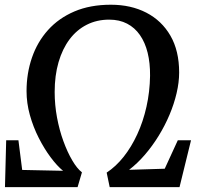

<svg xmlns="http://www.w3.org/2000/svg" viewBox="-24 -772 832 792"><path d="M-3.5 0 1.5 -193.5H52L67.5 -71L236 -67.5Q211.5 -87.5 185 -123Q158.5 -158.5 135.8 -203.2Q113 -248 99.2 -297.5Q85.5 -347 85.5 -396Q85.5 -469.5 107.8 -534.2Q130 -599 174 -648Q218 -697 283 -724.8Q348 -752.5 433.5 -752.5Q516 -752.5 579.5 -719.8Q643 -687 679 -624.8Q715 -562.5 715 -473Q715 -432.5 704.5 -387.8Q694 -343 675.2 -298.5Q656.5 -254 630.5 -211.8Q604.5 -169.5 573.5 -133.5Q542.5 -97.5 508.5 -71.5L655.5 -76L709.5 -193.5H764L716.5 0H428.5L416 -60Q454 -85 486 -125.2Q518 -165.5 542.2 -218Q566.5 -270.5 580.2 -331.8Q594 -393 595 -459.5Q595.5 -512 585 -554.5Q574.5 -597 553.2 -627.5Q532 -658 500.2 -674.5Q468.5 -691 426.5 -691Q375.5 -691 334 -670Q292.5 -649 263 -609.8Q233.5 -570.5 217.5 -515.5Q201.5 -460.5 201.5 -392.5Q201.5 -339.5 211.2 -287.2Q221 -235 237.5 -189.8Q254 -144.5 273.8 -110.8Q293.5 -77 314 -61L296 0Z"/></svg>

Font: Merriweather 20pt Medium
Style: Italic
Weight: 500
Italic angle: -7.8°
Version: Version 2.101